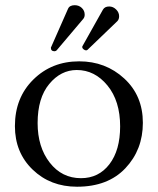

<svg xmlns="http://www.w3.org/2000/svg" viewBox="-20 -705 603 735"><path d="M436 -643.1Q436 -630.9 429.2 -624L314.9 -514.2Q313 -512.2 309.1 -512.2Q305.2 -512.2 300 -516.1Q294.9 -520 294.9 -524.9Q294.9 -527.8 295.9 -528.8L374 -668Q380.9 -680.2 397.9 -680.2Q413.1 -680.2 424.6 -668.7Q436 -657.2 436 -643.1ZM304.2 -648.9Q304.2 -639.2 298.8 -632.8L196.8 -512.2Q193.8 -509.3 189 -508.8Q174.8 -508.8 174.8 -522Q174.8 -523.9 175.8 -524.9L240.2 -670.9Q246.1 -685.1 266.1 -685.1Q282.2 -685.1 293.2 -674.6Q304.2 -664.1 304.2 -648.9ZM273.9 -437Q212.9 -437 168.5 -383.5Q124 -330.1 124 -233.9Q124 -142.1 170.4 -82.5Q216.8 -22.9 290 -22.9Q357.9 -22.9 398.9 -76.4Q439.9 -129.9 439.9 -221.2Q439.9 -318.4 391.4 -377.7Q342.8 -437 273.9 -437ZM526.9 -234.9Q526.9 -131.8 460 -61Q393.1 9.8 274.9 9.8Q172.9 9.8 105 -55.7Q37.1 -121.1 37.1 -222.2Q37.1 -331.1 107.7 -400.6Q178.2 -470.2 283.2 -470.2Q384.3 -470.2 455.6 -404.5Q526.9 -338.9 526.9 -234.9Z"/></svg>

Font: Linux Libertine Capitals
Style: Small Caps
Weight: 400
Designer: Philipp H. Poll
Foundry: Philipp H. Poll
Version: Version 5.1.3